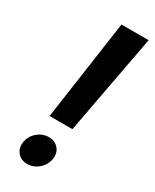

<svg xmlns="http://www.w3.org/2000/svg" viewBox="-191 -781 680 840"><g transform="rotate(30 149.0 -360.5)"><path d="M85.9 -223.6 158.2 -727.5H295.4L201.2 -223.6ZM105.5 7.3Q73.7 7.3 55.9 -14.4Q38.1 -36.1 43 -67.4Q48.3 -99.1 73.5 -120.6Q98.6 -142.1 129.9 -142.1Q161.6 -142.1 179.7 -120.6Q197.8 -99.1 192.4 -67.4Q187 -36.1 161.9 -14.4Q136.7 7.3 105.5 7.3Z"/></g></svg>

Font: Inter Display Semi Bold
Style: Italic
Weight: 600
Italic angle: -9.39999°
Designer: Rasmus Andersson
Foundry: rsms
Version: Version 4.000;git-4fc901f